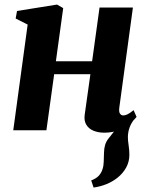

<svg xmlns="http://www.w3.org/2000/svg" viewBox="-20 -570 644 840"><path d="M389.5 250.5 379 219.5Q401 211 412.2 198.8Q423.5 186.5 428.5 170Q433.5 155.5 433.8 137Q434 118.5 435 98.5Q435.5 60 453.8 37.2Q472 14.5 487 -5L568 -49Q553.5 -31 546.5 -11Q539.5 9 539.5 30.5Q539.5 45 542.8 66.2Q546 87.5 546 107.5Q546 137.5 532 163Q518 188.5 493.5 208Q472 225 445.2 235.8Q418.5 246.5 389.5 250.5ZM502 -99.5Q499.5 -80.5 505 -72.8Q510.5 -65 519 -65Q528 -65 537.8 -69.8Q547.5 -74.5 564.5 -88L577.5 -58.5Q570 -48.5 551.5 -32Q533 -15.5 503.8 -2.5Q474.5 10.5 436 10.5Q410 10.5 389.2 2Q368.5 -6.5 357.8 -24Q347 -41.5 350.5 -67.5L375.5 -245.5H217L183 0H38L101 -462.5L48.5 -489L54.5 -522L229.5 -550L256.5 -534.5L224.5 -302H383L415.5 -537H561.5Z"/></svg>

Font: Merriweather 60pt ExtraBold
Style: Italic
Weight: 800
Italic angle: -7.8°
Version: Version 2.101